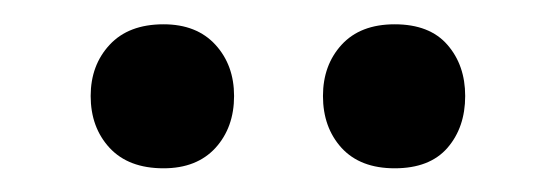

<svg xmlns="http://www.w3.org/2000/svg" viewBox="-20 -762 472 162"><path d="M118 -620Q88.5 -620 72.5 -637.2Q56.5 -654.5 56.5 -681Q56.5 -707 72.5 -724.2Q88.5 -741.5 118 -741.5Q146 -741.5 161.8 -724.2Q177.5 -707 177.5 -681Q177.5 -654.5 161.8 -637.2Q146 -620 118 -620ZM313 -620Q284 -620 268.2 -637.2Q252.5 -654.5 252.5 -681Q252.5 -707 268.2 -724.2Q284 -741.5 313 -741.5Q342.5 -741.5 357.5 -724.2Q372.5 -707 372.5 -681Q372.5 -654.5 357.5 -637.2Q342.5 -620 313 -620Z"/></svg>

Font: Junction SemiBold
Style: Regular
Weight: 600
Designer: Caroline Hadilaksono
Foundry: Caroline Hadilaksono, Tyler Finck, The League of Moveable Type
Version: Version 2.000; ttfautohint (v1.8.3)